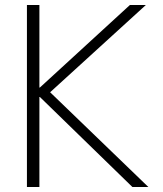

<svg xmlns="http://www.w3.org/2000/svg" viewBox="-20 -750 653 770"><path d="M138 -730V-399H140L501 -730H565L181 -380L575 0H511L140 -361H138V0H88V-730Z"/></svg>

Font: M PLUS 1p Light
Style: Regular
Weight: 300
Version: Version 1.061